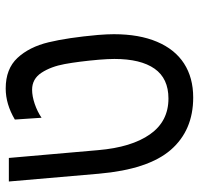

<svg xmlns="http://www.w3.org/2000/svg" viewBox="-32 -626 665 640"><g transform="rotate(-90 300.0 -305.5)"><path d="M41.5 -307.5 15.5 -608H94L120 -310.5Q129.5 -199 172.8 -137.5Q216 -76 292 -76Q359 -76 391.5 -122.2Q424 -168.5 424 -256Q424 -277.5 421.5 -307.5Q415.5 -375.5 407 -421.8Q398.5 -468 378 -499.2Q357.5 -530.5 321.5 -530.5Q300 -530.5 274.2 -521.8Q248.5 -513 228 -499L222 -588Q273.5 -618.5 325.5 -618.5Q391 -618.5 427.5 -579.2Q464 -540 479.5 -475.8Q495 -411.5 504 -311Q506.5 -280 506.5 -258Q506.5 -173.5 481.2 -114Q456 -54.5 408.8 -24Q361.5 6.5 295.5 6.5Q186 6.5 121 -68.2Q56 -143 41.5 -307.5Z"/></g></svg>

Font: JuliaMono
Style: Italic
Weight: 400
Italic angle: -9°
Monospace: yes
Designer: cormullion
Foundry: corm
Version: Version 0.057; ttfautohint (v1.8.4)